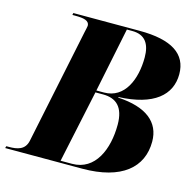

<svg xmlns="http://www.w3.org/2000/svg" viewBox="-136 -820 934 926"><g transform="rotate(15 331.5 -357.0)"><path d="M-31 0H353C550 0 646 -84 646 -213C646 -310 575 -368 433 -376V-379C608 -386 688 -457 688 -561C688 -662 610 -714 449 -714H118L116 -704H129C172 -704 201 -699 201 -672C201 -668 197 -652 194 -638L75 -65C65 -17 26 -10 -15 -10H-28ZM360 -382H322L388 -704H415C479 -704 506 -664 506 -596C506 -487 463 -382 360 -382ZM300 -10H243L320 -372H358C424 -372 464 -337 464 -249C464 -127 416 -10 300 -10Z"/></g></svg>

Font: Noto Serif Display ExtraBold
Style: Italic
Weight: 800
Italic angle: -12°
Designer: Monotype Design Team
Foundry: Monotype Imaging Inc.
Version: Version 2.009